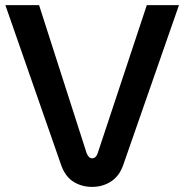

<svg xmlns="http://www.w3.org/2000/svg" viewBox="-20 -720 722 752"><path d="M341 12Q300 12 268 -8Q236 -28 220 -72L1 -700H133L319 -121Q327 -100 341 -100Q356 -100 363 -121L555 -700H681L462 -72Q447 -30 414.5 -9Q382 12 341 12Z"/></svg>

Font: MuseoModerno Medium
Style: Regular
Weight: 500
Designer: Pablo Cosgaya, Héctor Gatti, Marcela Romero, and the Authors of The MuseoModerno Project.
Foundry: Omnibus-Type Team
Version: Version 1.001